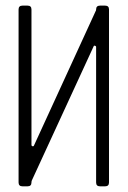

<svg xmlns="http://www.w3.org/2000/svg" viewBox="-20 -656 449 676"><path d="M99.6 -143.6 316.9 -617.2Q318.4 -618.7 318.4 -622.6Q318.4 -636.2 332 -636.2H350.1Q363.8 -636.2 363.8 -622.6V-13.7Q363.8 0 350.1 0H332Q318.4 0 318.4 -13.7V-490.7Q318.4 -493.7 314.5 -494.9Q310.5 -496.1 309.6 -492.7L91.8 -20Q90.8 -17.1 90.8 -13.7Q90.8 0 77.1 0H59.1Q45.4 0 45.4 -13.7V-622.6Q45.4 -636.2 59.1 -636.2H77.1Q90.8 -636.2 90.8 -622.6V-146Q90.8 -142.1 94.5 -141.1Q98.1 -140.1 99.6 -143.6Z"/></svg>

Font: GOSTRUS
Style: type A
Weight: 200
Designer: Юрий и Татьяна Кривогуз
Version: Version 01.0